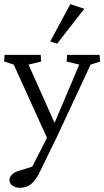

<svg xmlns="http://www.w3.org/2000/svg" viewBox="-23 -681 502 924"><path d="M212.9 3.9 43 -370.1 -2.9 -384.8 -1 -417H172.9L174.8 -384.8L114.3 -370.1L253.9 -57.6ZM456.1 -417 459 -384.8 413.1 -370.1 249 -18.6 169.9 143.6Q149.4 186.5 127 204.6Q104.5 222.7 73.2 222.7Q51.8 222.7 37.1 212.4Q22.5 202.1 22.5 184.6Q22.5 172.9 32.7 161.1Q43 149.4 65.4 141.6L148.4 116.2L109.4 166L214.8 -41L225.6 -56.6L358.4 -370.1L297.9 -384.8L299.8 -417ZM252 -470.7 218.8 -481.4 315.4 -661.1 382.8 -638.7Z"/></svg>

Font: Crimson Pro ExtraLight Light
Style: Regular
Weight: 300
Version: Version 1.002